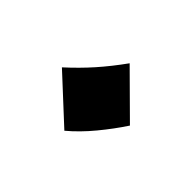

<svg xmlns="http://www.w3.org/2000/svg" viewBox="-53 -549 499 499"><g transform="rotate(-45 197.0 -299.0)"><path d="M205 -183Q170 -206 135.5 -234.5Q101 -263 75 -294L187 -415Q218 -381 249 -353.5Q280 -326 319 -298Z"/></g></svg>

Font: Marhey Medium
Style: Regular
Weight: 500
Designer: Nur Syamsi & Bustanul Arifin
Foundry: Namelatype
Version: Version 1.000